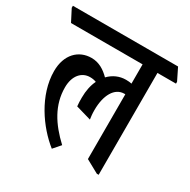

<svg xmlns="http://www.w3.org/2000/svg" viewBox="-186 -760 896 906"><g transform="rotate(30 261.5 -307.0)"><path d="M210 10 244 -29C168 -100 119 -176 119 -272C119 -336 153 -373 198 -373C211 -373 222 -371 232 -367C219 -340 212 -307 212 -270C212 -252 212 -242 214 -223L297 -199C295 -213 293 -227 293 -249C293 -329 324 -386 377 -386H382V-33L453 6H463V-549H564V-559L532 -624H-41V-613L-8 -549H382V-444C373 -446 363 -447 351 -447C316 -447 284 -433 259 -407C231 -435 200 -455 159 -455C89 -455 36 -403 36 -313C36 -182 125 -57 210 10Z"/></g></svg>

Font: Noto Serif Devanagari ExtraCondensed Medium
Style: Regular
Weight: 500
Width: 2
Designer: Universal Thirst, Indian Type Foundry and the Monotype Design Team
Foundry: Monotype Imaging Inc.
Version: Version 2.004